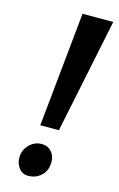

<svg xmlns="http://www.w3.org/2000/svg" viewBox="-132 -923 614 988"><g transform="rotate(15 175.0 -429.0)"><path d="M179.2 -868.2H342.8L216.8 -257.8H117.7ZM62 -37.6Q56.6 -51.8 56.6 -71.8Q56.6 -91.8 64.9 -109.9Q73.2 -127.9 86.9 -140.6Q114.3 -166.5 149.9 -166.5Q184.6 -166.5 204.1 -142.6Q222.2 -120.6 222.2 -91.8Q222.2 -63 213.4 -44.7Q204.6 -26.4 190.4 -14.2Q162.6 9.8 123.5 9.8Q80.1 9.8 62 -37.6Z"/></g></svg>

Font: Merriweather
Style: Heavy Italic
Weight: 900
Italic angle: -7°
Designer: Eben Sorkin
Foundry: Eben Sorkin
Version: Version 1.001